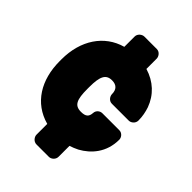

<svg xmlns="http://www.w3.org/2000/svg" viewBox="-241 -791 1057 1057"><g transform="rotate(45 287.5 -262.0)"><path d="M10 -271V-257C10 -111 78 1 206 36V120C206 136 221 158 244 158H341C357 158 378 143 378 120V35C393 30 412 23 427 15C491 -20 548 -84 548 -183C548 -199 534 -220 511 -220H379C361 -220 343 -206 342 -185C340 -155 327 -142 290 -142C240 -142 226 -173 226 -257V-271C226 -354 242 -386 289 -386C323 -386 342 -368 342 -332C342 -316 356 -294 379 -294H511C527 -294 548 -309 548 -332C548 -364 542 -393 533 -420C507 -491 454 -541 378 -564V-644C378 -660 364 -682 341 -682H244C228 -682 206 -667 206 -644V-564C84 -530 10 -419 10 -271Z"/></g></svg>

Font: Asimov Print
Style: E
Weight: 500
Designer: Google
Version: Version 2.000980; 2014